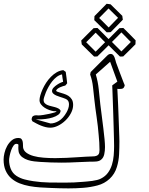

<svg xmlns="http://www.w3.org/2000/svg" viewBox="-20 -1019 807 1041"><path d="M651.4 -568.4Q652.8 -565.4 654.5 -561.8Q656.2 -558.1 656.2 -554.7Q654.3 -549.8 652.6 -546.4Q650.9 -543 647.9 -540.8Q645 -538.6 640.4 -537.6Q635.7 -536.6 627.9 -536.6Q625.5 -536.6 622.6 -536.9Q619.6 -537.1 616.2 -537.1Q616.7 -526.9 617.9 -503.7Q619.1 -480.5 620.4 -451.2Q621.6 -421.9 622.8 -389.6Q624 -357.4 625 -329.1Q626 -300.8 626.7 -280Q627.4 -259.3 627.4 -252.9Q627.4 -218.8 625.7 -182.9Q624 -147 613.8 -113.8Q602.5 -75.7 574.5 -49.6Q546.4 -23.4 508.8 -13.7Q472.2 -3.9 432.1 -0.7Q392.1 2.4 351.6 2.4Q326.7 2.4 302.2 1.7Q277.8 1 254.4 0Q227.1 -1 197.5 -2.9Q168 -4.9 139.6 -10Q111.3 -15.1 85.9 -25.1Q60.5 -35.2 41.3 -52Q22 -68.8 10.7 -93.8Q-0.5 -118.7 -0.5 -154.3Q-0.5 -169.4 4.2 -189.5Q8.8 -209.5 18.8 -227.5Q28.8 -245.6 43.9 -258.3Q59.1 -271 80.1 -271Q91.3 -271 96.2 -265.4Q101.1 -259.8 102.8 -251.7Q104.5 -243.7 104.5 -234.9Q104.5 -226.1 105 -220.2Q107.4 -202.6 122.8 -191.2Q138.2 -179.7 161.9 -173.1Q185.5 -166.5 216.1 -164.1Q246.6 -161.6 279.3 -161.6Q309.1 -161.6 339.1 -163.1Q369.1 -164.6 395.8 -166.3Q422.4 -168 444.6 -169.4Q466.8 -170.9 480.5 -170.9Q493.7 -170.9 501.5 -173.6Q509.3 -176.3 513.2 -180.9Q517.1 -185.5 518.3 -191.9Q519.5 -198.2 519.5 -205.6Q519.5 -226.1 518.3 -246.1Q517.1 -266.1 515.1 -285.6Q511.2 -334.5 504.2 -382.1Q497.1 -429.7 491.7 -478Q487.8 -512.2 484.1 -547.4Q480.5 -582.5 468.8 -614.7Q469.7 -618.7 470.2 -621.8Q470.7 -625 471.7 -628.4Q494.6 -651.4 516.8 -673.6Q539.1 -695.8 562 -718.3Q570.3 -726.6 580.6 -726.6Q588.4 -726.6 593.3 -720.9Q598.1 -715.3 601.1 -707.8Q604 -700.2 606 -692.1Q607.9 -684.1 609.4 -679.7Q619.1 -651.9 630.1 -624Q641.1 -596.2 651.4 -568.4ZM492.2 -931.6Q508.3 -948.2 524.9 -964.8Q541.5 -981.4 558.1 -998.5Q563.5 -997.6 568.8 -997.1Q574.2 -996.6 579.6 -995.6L643.1 -933.1Q644 -927.7 644.5 -922.6Q645 -917.5 646 -912.1Q629.9 -895 613.3 -878.4Q596.7 -861.8 580.1 -844.7Q574.7 -844.2 569.3 -844Q564 -843.8 558.6 -843.8Q541.5 -859.9 524.9 -876.7Q508.3 -893.6 491.2 -909.7ZM517.6 -921.4Q525.4 -914.1 531.5 -908Q537.6 -901.9 543.5 -896Q549.3 -890.1 555.4 -884Q561.5 -877.9 569.3 -870.1Q594.2 -896.5 620.1 -922.4Q607.4 -935.1 594.2 -947.8Q581.1 -960.4 568.4 -973.1ZM714.4 -778.8Q697.8 -762.2 681.4 -745.8Q665 -729.5 647.9 -712.9Q643.6 -712.9 639.2 -712.6Q634.8 -712.4 630.4 -712.4Q613.3 -729 596.9 -745.4Q580.6 -761.7 564 -778.3Q563 -783.7 562.5 -788.8Q562 -793.9 561 -799.3Q577.6 -816.4 594.2 -833Q610.8 -849.6 627.4 -866.2Q632.8 -866.7 638.2 -866.9Q643.6 -867.2 648.9 -867.2Q666 -850.6 682.4 -834Q698.7 -817.4 715.3 -800.3ZM689.5 -791.5Q681.6 -798.8 675.5 -805.2Q669.4 -811.5 663.8 -817.4Q658.2 -823.2 652.1 -829.3Q646 -835.4 638.2 -843.3Q625.5 -830.1 612.5 -817.1Q599.6 -804.2 586.9 -791.5Q599.6 -778.8 612.5 -765.9Q625.5 -752.9 638.2 -740.2ZM574.2 -778.8Q557.6 -762.2 541.3 -745.8Q524.9 -729.5 507.8 -712.9Q503.4 -712.9 499 -712.6Q494.6 -712.4 490.2 -712.4Q473.1 -729 456.5 -745.4Q439.9 -761.7 423.3 -778.3Q422.4 -783.7 421.9 -788.8Q421.4 -793.9 420.4 -799.3Q437.5 -816.4 453.9 -833Q470.2 -849.6 487.3 -866.2Q492.7 -866.7 498 -866.9Q503.4 -867.2 508.8 -867.2Q525.9 -850.6 542.2 -834Q558.6 -817.4 575.2 -800.3ZM549.8 -790Q542 -797.4 535.9 -803.7Q529.8 -810.1 524.2 -815.9Q518.6 -821.8 512.5 -827.9Q506.3 -834 498.5 -841.8Q485.8 -828.6 472.9 -815.7Q460 -802.7 447.3 -790Q460 -777.3 472.9 -764.4Q485.8 -751.5 498.5 -738.8ZM577.1 -684.1 499.5 -615.2Q511.2 -575.7 515.4 -534.7Q519.5 -493.7 523.9 -453.1Q527.8 -421.9 532.2 -387.5Q536.6 -353 540.5 -321.5Q544.4 -290 546.9 -263.7Q549.3 -237.3 549.3 -221.7Q549.3 -201.2 545.2 -182.4Q541 -163.6 528.3 -153.3Q522.5 -148.4 515.6 -146.2Q508.8 -144 501.2 -143.3Q493.7 -142.6 485.8 -142.6Q478 -142.6 471.2 -142.6Q431.6 -141.6 392.3 -139.4Q353 -137.2 313.5 -137.2Q284.7 -137.2 256.1 -138.2Q227.5 -139.2 198.2 -141.1Q183.6 -142.1 165.8 -144Q147.9 -146 131.1 -151.4Q114.3 -156.7 100.6 -167Q86.9 -177.2 81.5 -194.3Q79.1 -209 79.3 -217.3Q79.6 -225.6 79.8 -230Q80.1 -234.4 78.9 -236.1Q77.6 -237.8 71.8 -238.8Q61.5 -240.7 53.7 -230Q45.9 -219.2 40.5 -204.1Q35.2 -189 32.2 -173.6Q29.3 -158.2 29.3 -150.9Q29.3 -126 38.6 -102.8Q47.9 -79.6 69.3 -65.4Q89.8 -52.2 113.8 -46.1Q137.7 -40 161.1 -36.6Q203.1 -30.3 245.4 -29.5Q287.6 -28.8 330.6 -28.8Q355.5 -28.8 380.6 -29.8Q405.8 -30.8 430.7 -33.2Q440.9 -34.2 453.9 -35.2Q466.8 -36.1 480 -38.1Q493.2 -40 505.6 -43Q518.1 -45.9 527.3 -50.8Q551.3 -63 565.4 -82.5Q579.6 -102.1 586.9 -125.7Q594.2 -149.4 596.4 -175.5Q598.6 -201.7 598.6 -227.1Q598.6 -239.3 597.9 -267.1Q597.2 -294.9 596.2 -329.8Q595.2 -364.7 594 -402.6Q592.8 -440.4 591.6 -472.9Q590.3 -505.4 589.6 -528.1Q588.9 -550.8 588.4 -555.7Q590.3 -557.6 594.2 -560.3Q598.1 -563 602.3 -566.2Q606.4 -569.3 610.4 -572Q614.3 -574.7 616.2 -576.7ZM151.4 -370.6Q152.3 -385.7 159.7 -389.9Q167 -394 175.3 -394Q179.2 -394 182.1 -393.6Q185.1 -393.1 187.5 -393.1Q198.2 -393.1 215.1 -395.8Q231.9 -398.4 247.8 -401.9Q263.7 -405.3 275.1 -408.9Q286.6 -412.6 286.6 -414.6Q286.6 -416 277.3 -416H272.5Q261.2 -417.5 247.6 -422.4Q233.9 -427.2 222.2 -434.8Q210.4 -442.4 202.4 -452.9Q194.3 -463.4 194.3 -476.1Q194.3 -486.8 198.7 -502.2Q203.1 -517.6 210.9 -535.2Q218.8 -552.7 230.2 -570.3Q241.7 -587.9 256.1 -602.5Q270.5 -617.2 287.4 -627Q304.2 -636.7 323.2 -638.7Q326.7 -636.2 329.8 -634Q333 -631.8 336.4 -629.4Q338.9 -613.8 340.6 -598.4Q342.3 -583 344.2 -567.4Q341.8 -564 339.1 -561Q336.4 -558.1 334 -555.2Q329.1 -554.2 321.3 -551.8Q313.5 -549.3 305.4 -545.7Q297.4 -542 291.3 -537.1Q285.2 -532.2 284.2 -526.4Q287.6 -522.9 291.7 -521.5Q295.9 -520 300.3 -518.6Q313 -514.6 326.4 -510.5Q339.8 -506.3 350.8 -499.3Q361.8 -492.2 369.1 -480.5Q376.5 -468.8 376.5 -450.2Q376.5 -427.7 364.7 -405.5Q353 -383.3 334.7 -365.7Q316.4 -348.1 294.7 -337.4Q272.9 -326.7 252.9 -326.7Q240.2 -326.7 227.5 -329.8Q214.8 -333 202.4 -337.9Q189.9 -342.8 178.2 -349.1Q166.5 -355.5 155.8 -361.3ZM253.9 -349.6Q275.9 -349.6 299.1 -363.3Q322.3 -377 341.3 -410.6Q346.7 -420.4 350.3 -431.2Q354 -441.9 354 -453.1Q354 -461.4 351.8 -467Q349.6 -472.7 345.5 -476.6Q341.3 -480.5 335.2 -483.2Q329.1 -485.8 321.8 -488.3Q314.9 -490.7 304.7 -493.9Q294.4 -497.1 284.9 -501.2Q275.4 -505.4 268.8 -511.5Q262.2 -517.6 262.2 -525.9Q262.2 -535.2 270.5 -543.9Q278.8 -552.7 289.6 -559.8Q300.3 -566.9 309.8 -571Q319.3 -575.2 322.3 -575.2Q323.2 -575.2 323.2 -574.7L322.3 -573.7Q321.3 -581.5 320.6 -586.2Q319.8 -590.8 319.1 -594.7Q318.4 -598.6 317.9 -603.3Q317.4 -607.9 316.4 -615.7Q300.8 -612.3 287.4 -602.1Q273.9 -591.8 262.9 -577.9Q252 -564 243.2 -548.1Q234.4 -532.2 228.5 -517.8Q222.7 -503.4 219.5 -492.4Q216.3 -481.4 216.3 -476.6Q216.3 -466.3 222.2 -460Q228 -453.6 237.1 -449.7Q246.1 -445.8 257.1 -443.4Q268.1 -440.9 278.3 -438Q288.6 -435.1 296.9 -430.7Q305.2 -426.3 308.6 -418.9Q308.1 -405.8 295.7 -396.7Q283.2 -387.7 265.4 -382.1Q247.6 -376.5 226.8 -374Q206.1 -371.6 188.5 -371.6Q184.6 -371.6 180.7 -371.6Q176.8 -371.6 172.9 -372.1Z"/></svg>

Font: XB Kayhan Pook
Style: Regular
Weight: 700
Designer: Behnam
Foundry: Irmug
Version: Version 7.300 2009